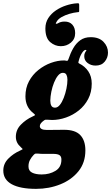

<svg xmlns="http://www.w3.org/2000/svg" viewBox="-126 -913 690 1193"><path d="M-105.5 147Q-105.5 104 -74.2 72.5Q-43 41 -1 22.5Q16.5 14.5 14.8 12.8Q13 11 2.5 0.5Q-27.5 -25.5 -27.5 -63Q-27.5 -106.5 3.5 -138.2Q34.5 -170 75 -188.5Q92 -196 92 -198.5Q92 -201 80.5 -210.5Q32 -248 32 -314.5Q32 -367 54.2 -408.2Q76.5 -449.5 112.5 -478.2Q148.5 -507 190.2 -522.2Q232 -537.5 271.5 -537.5Q279.5 -537.5 285 -535.5Q292 -534.5 294.5 -536.5Q297 -538.5 300 -547Q311.5 -582.5 329 -613.2Q346.5 -644 372.8 -663Q399 -682 437.5 -682Q489.5 -682 517.2 -653Q545 -624 545 -586Q545 -555 525 -530.2Q505 -505.5 468 -505.5Q439 -505.5 418 -521.8Q397 -538 397.5 -564.5Q397.5 -577.5 402.5 -586.2Q407.5 -595 410.2 -599Q413 -603 406.5 -603Q395.5 -603 382.8 -582.8Q370 -562.5 363 -534Q360.5 -526 361 -523.5Q361.5 -521 367 -518Q401 -501.5 422.5 -470Q444 -438.5 444 -393.5Q444 -340 422 -298Q400 -256 363.8 -227Q327.5 -198 284 -182.8Q240.5 -167.5 197.5 -167.5Q185.5 -167.5 171 -169Q162.5 -170 157 -169.2Q151.5 -168.5 144 -162Q135.5 -156 128.5 -147.5Q121.5 -139 121.5 -129.5Q121.5 -105.5 165.5 -105.5Q175.5 -105.5 196.5 -105.8Q217.5 -106 239.2 -106.2Q261 -106.5 273 -106.5Q342 -106.5 373.2 -73.2Q404.5 -40 404.5 21.5Q404.5 97.5 361.8 150.8Q319 204 249.2 232.2Q179.5 260.5 98 260.5Q-0.5 260.5 -53 231.8Q-105.5 203 -105.5 147ZM186.5 -287.5Q186.5 -268.5 193 -256.2Q199.5 -244 216 -244Q232 -244 245.8 -261Q259.5 -278 270 -305Q280.5 -332 286.8 -362Q293 -392 293 -418Q293 -435.5 287 -448Q281 -460.5 264.5 -460.5Q248.5 -460.5 234.5 -443.5Q220.5 -426.5 209.8 -399.8Q199 -373 193 -343.2Q187 -313.5 186.5 -287.5ZM84 48.5Q69.5 63.5 60.2 81Q51 98.5 51 120.5Q50.5 148 73 159.5Q95.5 171 133 171Q182 171 218.8 148.5Q255.5 126 255.5 79.5Q256 59.5 244 51.2Q232 43 204 43H143.5Q135.5 43 128 42.8Q120.5 42.5 111.5 41.5Q101 40.5 95.8 41.2Q90.5 42 84 48.5ZM341 -707Q341 -670.5 314.5 -648.2Q288 -626 252 -626Q215.5 -626 185.8 -651.5Q156 -677 156 -736.5Q156 -772.5 174 -800.5Q192 -828.5 221.2 -848.2Q250.5 -868 285 -879.2Q319.5 -890.5 352 -892.5Q361 -893 363.5 -891.5Q366 -890 366 -881V-845Q366 -838.5 363 -838Q360 -837.5 354.5 -837Q332.5 -835 305.8 -827.2Q279 -819.5 256.5 -806.8Q234 -794 225 -776.5Q218 -767 222.5 -765.5Q227 -764 234.5 -768.5Q242.5 -773.5 252.5 -776.2Q262.5 -779 275.5 -779Q306.5 -779 323.8 -759.5Q341 -740 341 -707Z"/></svg>

Font: Besley* Narrow Heavy
Style: Italic
Weight: 800
Width: 4
Italic angle: -13°
Designer: Owen Earl
Foundry: indestructible type*
Version: Version 3.000; ttfautohint (v1.8.3)